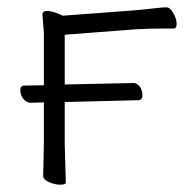

<svg xmlns="http://www.w3.org/2000/svg" viewBox="-20 -500 516 525"><path d="M160 -1Q160 5 145 5Q130 5 114 -2Q98 -9 98 -19L100 -108V-220L63 -219Q54 -219 45 -228.5Q36 -238 35.5 -252Q35 -266 46 -266L100 -267V-410L96 -461Q96 -470 110 -470Q124 -470 150 -458L151 -457L351 -472Q375 -474 400 -477Q425 -480 435 -480Q445 -480 454 -464Q463 -448 463 -435Q463 -422 455 -422H432Q390 -422 352 -420L157 -405V-269L345 -273Q354 -273 361.5 -264Q369 -255 369.5 -240.5Q370 -226 358 -226L157 -221V-107ZM96 -461Z"/></svg>

Font: LXGW WenKai TC Light
Style: Regular
Weight: 300
Designer: LXGW / Fontworks Inc.
Foundry: LXGW / Fontworks Inc.
Version: Version 1.330